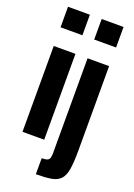

<svg xmlns="http://www.w3.org/2000/svg" viewBox="-174 -809 750 1072"><g transform="rotate(20 200.5 -273.0)"><path d="M35 -621V-743H165V-621ZM35 0V-510H164V0ZM235 -621V-743H365V-621ZM186 197V102Q210 102 220.5 96.5Q231 91 233.5 79.5Q236 68 236 50V-510H364V-9Q364 62 357 103.5Q350 145 330.5 165Q311 185 276 191Q241 197 186 197Z"/></g></svg>

Font: Saira ExtraCondensed ExtraBold
Style: Regular
Weight: 800
Width: 2
Designer: Hector Gatti with collaboration of the Omnibus-Type team
Foundry: Omnibus-Type
Version: Version 1.101